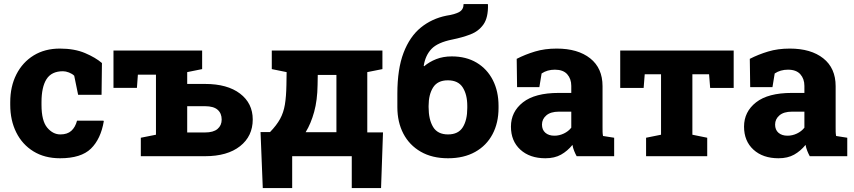

<svg xmlns="http://www.w3.org/2000/svg" viewBox="-20 -781 4271 960"><path d="M280.3 10.3Q203.1 10.3 147.2 -24.2Q91.3 -58.6 61.3 -118.9Q31.2 -179.2 31.2 -256.8V-270Q31.2 -348.6 62 -409.2Q92.8 -469.7 148.4 -503.9Q204.1 -538.1 279.3 -538.1Q352.5 -538.1 405.3 -515.6Q458 -493.2 489.7 -465.8L487.8 -307.1H370.6L351.1 -402.3Q341.3 -412.1 325 -418.5Q308.6 -424.8 294.9 -424.8Q237.8 -424.8 212.6 -385.3Q187.5 -345.7 187.5 -270V-256.8Q187.5 -176.8 216.1 -142.8Q244.6 -108.9 281.7 -108.9Q316.4 -108.9 336.4 -126.7Q356.4 -144.5 365.2 -177.7H497.1L499 -174.8Q483.9 -85.9 434.6 -37.8Q385.3 10.3 280.3 10.3Z M684.1 0V-92.3L759.8 -107.4V-407.7H669.4L664.6 -341.8H547.4V-528.3H990.7V-435.5L916 -420.4V-361.3H1005.4Q1116.7 -361.3 1180.2 -313Q1243.7 -264.6 1243.7 -183.6Q1243.7 -100.1 1180.2 -50Q1116.7 0 1005.4 0ZM916 -118.7H1005.4Q1046.9 -118.7 1067.6 -136.2Q1088.4 -153.8 1088.4 -183.1Q1088.4 -214.4 1068.1 -232.2Q1047.9 -250 1005.4 -250H916Z M1293.9 159.2 1282.7 -120.6H1330.1Q1362.8 -154.3 1380.4 -186.3Q1397.9 -218.3 1404.5 -258.3Q1411.1 -298.3 1412.1 -356L1413.1 -420.4L1338.9 -435.5V-528.3H1892.1V-435.5L1816.4 -420.4V-119.1H1895L1885.3 159.2H1738.8V0H1440.9V159.2ZM1508.3 -120.1H1662.1V-406.2H1568.8L1567.9 -356Q1566.9 -280.3 1550.8 -221.7Q1534.7 -163.1 1508.3 -120.1Z M2220.2 10.3Q2140.6 10.3 2083.7 -22.5Q2026.9 -55.2 1996.8 -112.8Q1966.8 -170.4 1966.8 -245.1V-312.5Q1966.8 -436 1997.8 -517.1Q2028.8 -598.1 2084 -643.1Q2139.2 -688 2211.9 -702.6Q2254.9 -709 2276.4 -721.2Q2297.9 -733.4 2297.9 -760.7H2418.5L2419.9 -757.8Q2421.4 -692.9 2397.2 -658.7Q2373 -624.5 2332 -608.9Q2291 -593.3 2242.2 -583.5Q2168.5 -568.8 2137.7 -536.6Q2106.9 -504.4 2098.6 -452.1L2100.6 -449.7Q2126.5 -471.7 2161.1 -485.4Q2195.8 -499 2238.8 -499Q2310.5 -499 2363 -467.8Q2415.5 -436.5 2444.1 -380.6Q2472.7 -324.7 2472.7 -251.5V-241.2Q2472.7 -166.5 2442.6 -109.9Q2412.6 -53.2 2356 -21.5Q2299.3 10.3 2220.2 10.3ZM2220.2 -108.9Q2271.5 -108.9 2293.9 -144.8Q2316.4 -180.7 2316.4 -241.2V-251.5Q2316.4 -308.1 2293.7 -343.8Q2271 -379.4 2219.2 -379.4Q2168 -379.4 2145.5 -343.8Q2123 -308.1 2123 -251.5V-245.1Q2123 -183.6 2145.5 -146.2Q2168 -108.9 2220.2 -108.9Z M2707 10.3Q2628.9 10.3 2581.8 -32.7Q2534.7 -75.7 2534.7 -147.9Q2534.7 -222.2 2594.7 -269.3Q2654.8 -316.4 2773.4 -316.4H2836.4V-351.6Q2836.4 -386.7 2816.2 -409.7Q2795.9 -432.6 2754.4 -432.6Q2716.3 -432.6 2688 -413.6L2676.8 -345.2H2565.4L2563.5 -486.8Q2606.4 -508.8 2655 -523.4Q2703.6 -538.1 2763.7 -538.1Q2869.1 -538.1 2930.9 -489.3Q2992.7 -440.4 2992.7 -350.1V-143.1Q2992.7 -131.8 2992.9 -121.6Q2993.2 -111.3 2995.1 -101.1L3050.8 -92.3V0H2863.3Q2856.9 -11.2 2850.8 -26.4Q2844.7 -41.5 2842.3 -56.6Q2817.4 -25.9 2785.2 -7.8Q2752.9 10.3 2707 10.3ZM2752 -102.5Q2776.4 -102.5 2799.1 -113.3Q2821.8 -124 2836.4 -142.6V-222.7H2774.4Q2733.4 -222.7 2711.7 -204.1Q2689.9 -185.5 2689.9 -158.2Q2689.9 -131.8 2706.8 -117.2Q2723.6 -102.5 2752 -102.5Z M3210.4 0V-92.3L3285.2 -107.4V-409.7H3203.6L3198.2 -341.3H3081.1V-528.3H3648.4V-341.3H3530.8L3525.4 -409.7H3441.9V-107.4L3516.1 -92.3V0Z M3872.6 10.3Q3794.4 10.3 3747.3 -32.7Q3700.2 -75.7 3700.2 -147.9Q3700.2 -222.2 3760.3 -269.3Q3820.3 -316.4 3939 -316.4H4002V-351.6Q4002 -386.7 3981.7 -409.7Q3961.4 -432.6 3919.9 -432.6Q3881.8 -432.6 3853.5 -413.6L3842.3 -345.2H3731L3729 -486.8Q3772 -508.8 3820.6 -523.4Q3869.1 -538.1 3929.2 -538.1Q4034.7 -538.1 4096.4 -489.3Q4158.2 -440.4 4158.2 -350.1V-143.1Q4158.2 -131.8 4158.4 -121.6Q4158.7 -111.3 4160.6 -101.1L4216.3 -92.3V0H4028.8Q4022.5 -11.2 4016.4 -26.4Q4010.3 -41.5 4007.8 -56.6Q3982.9 -25.9 3950.7 -7.8Q3918.5 10.3 3872.6 10.3ZM3917.5 -102.5Q3941.9 -102.5 3964.6 -113.3Q3987.3 -124 4002 -142.6V-222.7H3939.9Q3898.9 -222.7 3877.2 -204.1Q3855.5 -185.5 3855.5 -158.2Q3855.5 -131.8 3872.3 -117.2Q3889.2 -102.5 3917.5 -102.5Z"/></svg>

Font: Roboto Slab ExtraBold
Style: Regular
Weight: 800
Designer: Google
Version: Version 2.001; ttfautohint (v1.8.3)